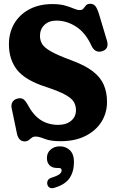

<svg xmlns="http://www.w3.org/2000/svg" viewBox="-20 -732 608 1011"><path d="M299 11.5Q245.5 11.5 215.2 -0.8Q185 -13 168 -13Q155.5 -13 147.2 -6.8Q139 -0.5 131 6Q123 12.5 110 12.5Q77 12.5 68.5 -32L41 -164.5Q38 -181.5 45.5 -194.5Q53 -207.5 70.5 -212.5Q88.5 -217.5 100.2 -211.2Q112 -205 124.5 -183Q154.5 -126 194.2 -100.2Q234 -74.5 287 -74.5Q328.5 -74.5 354.2 -95.8Q380 -117 380 -152Q380 -175.5 369 -194.8Q358 -214 324.5 -232.8Q291 -251.5 223 -274Q112.5 -309.5 69.8 -364.2Q27 -419 27 -499Q27 -560 55 -607.8Q83 -655.5 134.5 -683Q186 -710.5 255.5 -710.5Q295.5 -710.5 322.5 -702.8Q349.5 -695 368 -687Q386.5 -679 400.5 -679Q413.5 -679 419.5 -687.2Q425.5 -695.5 432.8 -703.8Q440 -712 455.5 -712Q472.5 -712 482.5 -699.5Q492.5 -687 502.5 -654L543 -518.5Q556 -474.5 518.5 -462.5Q481 -451 462 -490.5Q430.5 -559.5 381 -591.5Q331.5 -623.5 277.5 -623.5Q237.5 -623.5 214 -600.8Q190.5 -578 190.5 -543Q190.5 -519.5 201.8 -500.5Q213 -481.5 248.5 -461.2Q284 -441 357 -414Q427.5 -388 468.2 -356.8Q509 -325.5 526.2 -285.8Q543.5 -246 543.5 -195.5Q543.5 -137 514 -90.2Q484.5 -43.5 429.8 -16Q375 11.5 299 11.5ZM281 152.5Q254.5 152.5 240.8 138.2Q227 124 227 100Q227 72.5 246.8 55.5Q266.5 38.5 294.5 38.5Q327 38.5 348.2 59.2Q369.5 80 369.5 121Q369.5 171 346.5 205.5Q323.5 240 266 257Q250.5 261.5 241 255.8Q231.5 250 229 238Q227 226.5 232.2 217.2Q237.5 208 252 203.5Q284.5 193 294.5 184.2Q304.5 175.5 304.5 165Q304.5 152.5 289.5 152.5Z"/></svg>

Font: Fraunces 144pt S100
Style: Bold
Weight: 700
Version: Version 1.000; ttfautohint (v1.8.3)